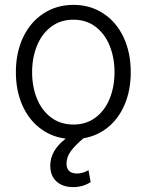

<svg xmlns="http://www.w3.org/2000/svg" viewBox="-20 -558 600 785"><path d="M448.2 -262.7Q448.2 -321.8 428.5 -370.8Q408.7 -419.9 370.6 -448.7Q332.5 -477.5 280.3 -477.5Q227.5 -477.5 189.2 -448.7Q150.9 -419.9 131.1 -370.8Q111.3 -321.8 111.3 -262.7Q111.3 -203.6 131.1 -154.8Q150.9 -106 189.2 -77.4Q227.5 -48.8 280.3 -48.8Q332.5 -48.8 370.6 -77.4Q408.7 -106 428.5 -154.8Q448.2 -203.6 448.2 -262.7ZM185.5 119.1Q185.5 57.6 248.5 8.8Q188 1 141.8 -35.2Q95.7 -71.3 70.3 -130.1Q44.9 -189 44.9 -262.7Q44.9 -343.3 74.7 -405.8Q104.5 -468.3 158.2 -503.2Q211.9 -538.1 280.3 -538.1Q348.6 -538.1 402.1 -503.2Q455.6 -468.3 485.1 -405.8Q514.6 -343.3 514.6 -262.7Q514.6 -190.9 490.7 -133.1Q466.8 -75.2 422.9 -38.8Q378.9 -2.4 321.3 7.3Q287.6 35.6 269.8 59.8Q252 84 252 110.4Q252 151.4 294.9 151.4Q318.4 151.4 341.8 137.7L350.6 186.5Q318.8 207 279.3 207Q236.8 207 211.2 184.1Q185.5 161.1 185.5 119.1Z"/></svg>

Font: Pretendard Std Light
Style: Regular
Weight: 300
Designer: Base glyphs from Inter by Rasmus Andersson; Hangeul glyphs from Noto Sans CJK(Source Han Sans) by Jang Soo-young and Kan
Foundry: Kil Hyung-jin
Version: Version 1.309